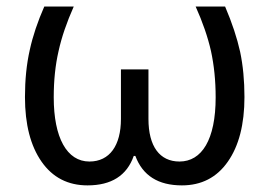

<svg xmlns="http://www.w3.org/2000/svg" viewBox="-20 -556 822 586"><path d="M247.1 9.8C319.8 9.8 367.2 -20 388.2 -80.1H393.1C415.5 -20 462.9 9.8 535.2 9.8C594.7 9.8 641.6 -14.2 675.3 -62.5C709 -110.4 726.1 -176.3 726.1 -259.8C726.1 -310.1 721.7 -356 712.9 -397.9C703.6 -439.9 688.5 -485.8 667 -536.1H577.1C598.6 -488.3 614.3 -442.9 624 -399.9C633.3 -356.9 638.2 -310.1 638.2 -258.8C638.2 -129.4 595.7 -63 527.8 -63C467.3 -63 433.1 -109.4 433.1 -192.9V-344.2H349.1V-192.9C349.1 -112.3 314.9 -63 252.9 -63C184.1 -63 144 -135.7 144 -258.8C144 -310.5 148.9 -357.4 158.7 -399.9C168 -442.4 183.6 -487.8 205.1 -536.1H115.2C95.2 -490.7 80.1 -446.3 70.8 -403.3C61 -359.9 56.2 -312 56.2 -259.8C56.2 -176.3 73.2 -110.8 106.9 -62.5C140.6 -14.2 187.5 9.8 247.1 9.8Z"/></svg>

Font: Noto Reveo Sans
Style: Regular
Weight: 400
Designer: Monotype Design team
Foundry: Monotype Imaging Inc.
Version: Version 1.04